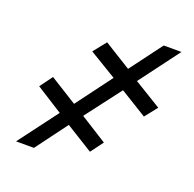

<svg xmlns="http://www.w3.org/2000/svg" viewBox="-118 -775 902 895"><g transform="rotate(20 333.5 -327.5)"><path d="M439 -394.5 305.2 -218.8 438.5 -134.8 392.1 -72.3 256.8 -156.2 140.6 0H51.8L197.8 -194.3L65.4 -278.3L111.3 -340.8L246.1 -256.8L377.9 -433.6L242.2 -515.6L293 -579.1L426.8 -496.1L545.9 -655.3H633.8L485.4 -457L621.1 -374L572.3 -312.5Z"/></g></svg>

Font: Inter Display Extra Bold
Style: Italic
Weight: 800
Italic angle: -9.39999°
Designer: Rasmus Andersson
Foundry: rsms
Version: Version 4.000;git-4fc901f